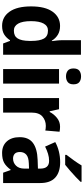

<svg xmlns="http://www.w3.org/2000/svg" viewBox="509 -1316 816 1875"><g transform="rotate(90 917.5 -378.0)"><path d="M232 10Q145 10 93.5 -63Q42 -136 42 -273Q42 -411 94 -483.5Q146 -556 233 -556Q283 -556 318.5 -534.5Q354 -513 376 -476H381Q378 -498 375 -525.5Q372 -553 372 -580V-760H514V0H404L379 -67H372Q350 -32 317 -11Q284 10 232 10ZM279 -105Q332 -105 355 -142Q378 -179 379 -256V-277Q379 -357 356.5 -397.5Q334 -438 278 -438Q233 -438 209.5 -395.5Q186 -353 186 -272Q186 -189 210 -147Q234 -105 279 -105Z M726 -761Q760 -761 781.5 -744Q803 -727 803 -687Q803 -648 781 -631Q759 -614 726 -614Q692 -614 670 -631Q648 -648 648 -687Q648 -727 669.5 -744Q691 -761 726 -761ZM796 -546V0H654V-546Z M1217 -556Q1242 -556 1266 -551L1254 -412Q1246 -414 1233.5 -415.5Q1221 -417 1209 -417Q1156 -417 1117.5 -384Q1079 -351 1079 -278V0H937V-546H1046L1066 -455H1073Q1094 -496 1131 -526Q1168 -556 1217 -556Z M1563 -557Q1662 -557 1714.5 -508.5Q1767 -460 1767 -363V0H1666L1640 -74H1637Q1605 -30 1569.5 -10Q1534 10 1473 10Q1402 10 1360.5 -36Q1319 -82 1319 -162Q1319 -249 1375 -291Q1431 -333 1541 -337L1626 -340V-364Q1626 -449 1550 -449Q1516 -449 1481.5 -438.5Q1447 -428 1411 -410L1367 -509Q1408 -532 1458.5 -544.5Q1509 -557 1563 -557ZM1575 -251Q1515 -249 1489.5 -226Q1464 -203 1464 -164Q1464 -129 1481.5 -113Q1499 -97 1528 -97Q1569 -97 1597.5 -126Q1626 -155 1626 -207V-253ZM1755 -756Q1738 -738 1708 -709.5Q1678 -681 1645.5 -653Q1613 -625 1589 -606H1492V-619Q1517 -651 1546 -691.5Q1575 -732 1595 -766H1755Z"/></g></svg>

Font: Noto Sans Ethiopic SemiCondensed
Style: Bold
Weight: 700
Width: 4
Designer: Monotype Design Team
Foundry: Monotype Imaging Inc.
Version: Version 2.102; ttfautohint (v1.8.4.7-5d5b)